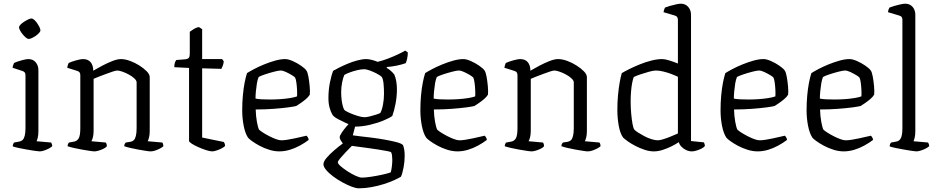

<svg xmlns="http://www.w3.org/2000/svg" viewBox="-20 -820 5079 1040"><path d="M195 0Q188 0 168 -3Q148 -6 125 -10Q102 -14 81 -18.5Q60 -23 49 -27Q49 -34 51.5 -40Q54 -46 56 -48L84 -53Q95 -55 102.5 -62Q110 -69 114 -85Q118 -101 118 -126V-413Q118 -422 114 -427.5Q110 -433 100 -436L48 -453Q49 -461 52 -468.5Q55 -476 56 -479Q71 -486 96 -493Q121 -500 133 -500Q159 -500 173.5 -482.5Q188 -465 188 -440V-110Q188 -89 184.5 -74.5Q181 -60 178 -55L257 -48Q259 -44 261 -39.5Q263 -35 263 -28Q257 -22 244.5 -15.5Q232 -9 218.5 -4.5Q205 0 195 0ZM135 -609Q129 -609 120 -616.5Q111 -624 102.5 -634.5Q94 -645 88.5 -655.5Q83 -666 83 -672Q83 -678 90.5 -686Q98 -694 109.5 -701.5Q121 -709 132.5 -714.5Q144 -720 150 -720Q157 -720 165.5 -712.5Q174 -705 181.5 -694Q189 -683 194 -672.5Q199 -662 199 -655Q199 -650 192 -642Q185 -634 174.5 -626.5Q164 -619 153 -614Q142 -609 135 -609Z M492 0Q484 0 465 -3Q446 -6 422.5 -10Q399 -14 378 -19Q357 -24 346 -28Q346 -35 349 -41Q352 -47 354 -48L381 -53Q396 -55 405.5 -69.5Q415 -84 415 -126V-413Q415 -421 411.5 -427Q408 -433 398 -436L344 -453Q346 -463 347.5 -468Q349 -473 352 -479Q367 -486 392 -493Q417 -500 429 -500Q457 -500 471 -483Q485 -466 485 -437Q507 -450 534.5 -464.5Q562 -479 589 -489.5Q616 -500 635 -500Q657 -500 683.5 -490.5Q710 -481 734.5 -465.5Q759 -450 775 -433.5Q791 -417 791 -402V-110Q791 -89 787 -74.5Q783 -60 780 -55L859 -48Q862 -44 863.5 -39Q865 -34 865 -28Q859 -22 846.5 -15.5Q834 -9 820.5 -4.5Q807 0 796 0Q788 0 769.5 -3Q751 -6 728 -10Q705 -14 684.5 -19Q664 -24 653 -28Q653 -35 655.5 -40Q658 -45 661 -48L687 -52Q698 -54 705 -61Q712 -68 716 -84Q720 -100 720 -126V-374Q720 -384 707.5 -395.5Q695 -407 677.5 -416.5Q660 -426 642.5 -432Q625 -438 615 -438Q608 -438 591 -432.5Q574 -427 553 -419Q532 -411 513.5 -404Q495 -397 487 -393V-111Q487 -90 483 -75.5Q479 -61 475 -55L553 -48Q556 -44 557.5 -39Q559 -34 559 -28Q554 -21 541 -14.5Q528 -8 514 -4Q500 0 492 0Z M1130 0Q1118 0 1097.5 -6.5Q1077 -13 1055.5 -22.5Q1034 -32 1019 -41.5Q1004 -51 1004 -57V-452L924 -456Q924 -472 928 -482Q932 -492 935 -495L986 -499Q998 -501 1003 -507Q1008 -513 1008 -530V-648Q1017 -655 1031 -663.5Q1045 -672 1058 -673L1075 -662V-500H1183L1192 -488Q1191 -475 1186.5 -463.5Q1182 -452 1179 -447L1075 -450V-75L1192 -51Q1194 -49 1196.5 -43.5Q1199 -38 1199 -29Q1192 -22 1179 -15.5Q1166 -9 1152 -4.5Q1138 0 1130 0Z M1493 0Q1466 0 1437.5 -9Q1409 -18 1385 -31Q1361 -44 1344 -56.5Q1327 -69 1323 -75Q1308 -98 1300 -138.5Q1292 -179 1292 -223Q1292 -265 1295.5 -303Q1299 -341 1305 -372Q1311 -403 1318 -424Q1332 -433 1356.5 -446Q1381 -459 1410.5 -471Q1440 -483 1470 -491.5Q1500 -500 1525 -500Q1541 -500 1565 -489.5Q1589 -479 1610 -464.5Q1631 -450 1639 -439Q1646 -430 1650.5 -405Q1655 -380 1657.5 -352.5Q1660 -325 1658 -307Q1650 -294 1635.5 -282Q1621 -270 1607 -260.5Q1593 -251 1585 -246Q1575 -243 1542 -238.5Q1509 -234 1462 -230.5Q1415 -227 1365 -227Q1366 -191 1371.5 -160.5Q1377 -130 1383 -118Q1390 -111 1405 -101.5Q1420 -92 1438.5 -82.5Q1457 -73 1474.5 -66.5Q1492 -60 1504 -60Q1517 -60 1536 -63Q1555 -66 1576 -70.5Q1597 -75 1614 -79Q1631 -83 1640 -85Q1644 -82 1648 -75Q1652 -68 1652 -62Q1631 -46 1604.5 -31.5Q1578 -17 1549.5 -8.5Q1521 0 1493 0ZM1443 -281Q1471 -281 1499.5 -283Q1528 -285 1552 -289Q1576 -293 1589 -298Q1590 -313 1589 -333.5Q1588 -354 1585.5 -372Q1583 -390 1579 -399Q1576 -404 1561 -413Q1546 -422 1529 -430Q1512 -438 1500 -438Q1489 -438 1464 -431.5Q1439 -425 1415 -417Q1391 -409 1381 -403Q1375 -389 1371.5 -368Q1368 -347 1366 -325Q1364 -303 1364 -286Q1377 -283 1398.5 -282Q1420 -281 1443 -281Z M1924 200Q1908 200 1884.5 191Q1861 182 1834.5 167.5Q1808 153 1784.5 135.5Q1761 118 1746.5 100.5Q1732 83 1732 70Q1732 55 1749 35Q1766 15 1790.5 -6Q1815 -27 1837 -43Q1832 -49 1826 -59Q1820 -69 1820 -77Q1820 -85 1831.5 -102Q1843 -119 1857.5 -136Q1872 -153 1882 -160L1908 -152L1891 -87Q1901 -85 1928.5 -82Q1956 -79 1992.5 -74.5Q2029 -70 2065 -63.5Q2101 -57 2128 -50Q2155 -43 2163 -34Q2168 -21 2170 -6.5Q2172 8 2172 24Q2172 55 2166 87Q2160 119 2152 137Q2139 145 2115 156Q2091 167 2059.5 177Q2028 187 1992.5 193.5Q1957 200 1924 200ZM1940 142Q1959 142 1989 137.5Q2019 133 2049 126.5Q2079 120 2096 114Q2100 104 2102.5 82.5Q2105 61 2105 47Q2105 35 2103.5 22.5Q2102 10 2098 4Q2096 2 2075.5 -2Q2055 -6 2026 -10.5Q1997 -15 1967 -19Q1937 -23 1914.5 -26Q1892 -29 1886 -30Q1870 -14 1852 5Q1834 24 1822 38.5Q1810 53 1810 59Q1810 67 1825.5 80.5Q1841 94 1863.5 108.5Q1886 123 1907 132.5Q1928 142 1940 142ZM1900 -134Q1870 -146 1849 -156Q1828 -166 1814.5 -173Q1801 -180 1793 -186Q1785 -192 1781 -198Q1772 -213 1765.5 -236Q1759 -259 1759 -288Q1759 -335 1767.5 -375Q1776 -415 1784 -436Q1794 -442 1814.5 -452.5Q1835 -463 1861 -474Q1887 -485 1914.5 -492.5Q1942 -500 1965 -500Q1978 -500 1998 -494.5Q2018 -489 2025 -485Q2051 -491 2080 -502Q2109 -513 2134.5 -525Q2160 -537 2175 -546L2189 -536Q2189 -519 2185.5 -503Q2182 -487 2178 -478Q2156 -470 2129 -464.5Q2102 -459 2075 -457V-452Q2085 -446 2095 -438Q2105 -430 2116 -416Q2123 -400 2126.5 -379Q2130 -358 2130 -337Q2130 -297 2122.5 -258Q2115 -219 2105 -192Q2092 -182 2059 -168Q2026 -154 1984 -144Q1942 -134 1900 -134ZM1954 -185Q1965 -185 1983.5 -189.5Q2002 -194 2018.5 -199.5Q2035 -205 2040 -208Q2049 -224 2054.5 -253Q2060 -282 2060 -312Q2060 -343 2057.5 -367.5Q2055 -392 2048 -403Q2042 -410 2023.5 -420Q2005 -430 1985 -437.5Q1965 -445 1952 -445Q1937 -445 1915.5 -440Q1894 -435 1874 -427.5Q1854 -420 1845 -414Q1838 -398 1833 -372.5Q1828 -347 1828 -321Q1828 -299 1830.5 -279Q1833 -259 1837 -245Q1841 -231 1845 -225Q1850 -219 1871 -209.5Q1892 -200 1916 -192.5Q1940 -185 1954 -185Z M2458 0Q2431 0 2402.5 -9Q2374 -18 2350 -31Q2326 -44 2309 -56.5Q2292 -69 2288 -75Q2273 -98 2265 -138.5Q2257 -179 2257 -223Q2257 -265 2260.5 -303Q2264 -341 2270 -372Q2276 -403 2283 -424Q2297 -433 2321.5 -446Q2346 -459 2375.5 -471Q2405 -483 2435 -491.5Q2465 -500 2490 -500Q2506 -500 2530 -489.5Q2554 -479 2575 -464.5Q2596 -450 2604 -439Q2611 -430 2615.5 -405Q2620 -380 2622.5 -352.5Q2625 -325 2623 -307Q2615 -294 2600.5 -282Q2586 -270 2572 -260.5Q2558 -251 2550 -246Q2540 -243 2507 -238.5Q2474 -234 2427 -230.5Q2380 -227 2330 -227Q2331 -191 2336.5 -160.5Q2342 -130 2348 -118Q2355 -111 2370 -101.5Q2385 -92 2403.5 -82.5Q2422 -73 2439.5 -66.5Q2457 -60 2469 -60Q2482 -60 2501 -63Q2520 -66 2541 -70.5Q2562 -75 2579 -79Q2596 -83 2605 -85Q2609 -82 2613 -75Q2617 -68 2617 -62Q2596 -46 2569.5 -31.5Q2543 -17 2514.5 -8.5Q2486 0 2458 0ZM2408 -281Q2436 -281 2464.5 -283Q2493 -285 2517 -289Q2541 -293 2554 -298Q2555 -313 2554 -333.5Q2553 -354 2550.5 -372Q2548 -390 2544 -399Q2541 -404 2526 -413Q2511 -422 2494 -430Q2477 -438 2465 -438Q2454 -438 2429 -431.5Q2404 -425 2380 -417Q2356 -409 2346 -403Q2340 -389 2336.5 -368Q2333 -347 2331 -325Q2329 -303 2329 -286Q2342 -283 2363.5 -282Q2385 -281 2408 -281Z M2860 0Q2852 0 2833 -3Q2814 -6 2790.5 -10Q2767 -14 2746 -19Q2725 -24 2714 -28Q2714 -35 2717 -41Q2720 -47 2722 -48L2749 -53Q2764 -55 2773.5 -69.5Q2783 -84 2783 -126V-413Q2783 -421 2779.5 -427Q2776 -433 2766 -436L2712 -453Q2714 -463 2715.5 -468Q2717 -473 2720 -479Q2735 -486 2760 -493Q2785 -500 2797 -500Q2825 -500 2839 -483Q2853 -466 2853 -437Q2875 -450 2902.5 -464.5Q2930 -479 2957 -489.5Q2984 -500 3003 -500Q3025 -500 3051.5 -490.5Q3078 -481 3102.5 -465.5Q3127 -450 3143 -433.5Q3159 -417 3159 -402V-110Q3159 -89 3155 -74.5Q3151 -60 3148 -55L3227 -48Q3230 -44 3231.5 -39Q3233 -34 3233 -28Q3227 -22 3214.5 -15.5Q3202 -9 3188.5 -4.5Q3175 0 3164 0Q3156 0 3137.5 -3Q3119 -6 3096 -10Q3073 -14 3052.5 -19Q3032 -24 3021 -28Q3021 -35 3023.5 -40Q3026 -45 3029 -48L3055 -52Q3066 -54 3073 -61Q3080 -68 3084 -84Q3088 -100 3088 -126V-374Q3088 -384 3075.5 -395.5Q3063 -407 3045.5 -416.5Q3028 -426 3010.5 -432Q2993 -438 2983 -438Q2976 -438 2959 -432.5Q2942 -427 2921 -419Q2900 -411 2881.5 -404Q2863 -397 2855 -393V-111Q2855 -90 2851 -75.5Q2847 -61 2843 -55L2921 -48Q2924 -44 2925.5 -39Q2927 -34 2927 -28Q2922 -21 2909 -14.5Q2896 -8 2882 -4Q2868 0 2860 0Z M3521 0Q3498 0 3472 -8.5Q3446 -17 3422 -29.5Q3398 -42 3380.5 -54.5Q3363 -67 3355 -75Q3339 -97 3331.5 -139Q3324 -181 3324 -225Q3324 -266 3327.5 -304Q3331 -342 3336.5 -373Q3342 -404 3348 -424Q3363 -433 3389 -446Q3415 -459 3446 -471.5Q3477 -484 3508.5 -492Q3540 -500 3567 -500Q3581 -500 3604 -493Q3627 -486 3652 -476V-713Q3652 -720 3648.5 -726.5Q3645 -733 3635 -736L3574 -754Q3575 -761 3577.5 -768Q3580 -775 3582 -779Q3592 -783 3609 -788Q3626 -793 3642.5 -796.5Q3659 -800 3668 -800Q3692 -800 3707.5 -783Q3723 -766 3723 -740V-56L3792 -49Q3794 -47 3796 -41Q3798 -35 3798 -29Q3792 -21 3778.5 -14.5Q3765 -8 3751.5 -4Q3738 0 3728 0Q3712 0 3697 -7Q3682 -14 3671 -25.5Q3660 -37 3657 -50Q3639 -38 3615.5 -26.5Q3592 -15 3568 -7.5Q3544 0 3521 0ZM3543 -60Q3553 -60 3571.5 -65.5Q3590 -71 3612 -80Q3634 -89 3652 -97V-404Q3638 -411 3617 -419Q3596 -427 3573.5 -432.5Q3551 -438 3533 -438Q3519 -438 3495.5 -431.5Q3472 -425 3448.5 -417Q3425 -409 3413 -403Q3408 -391 3404 -369.5Q3400 -348 3398 -322Q3396 -296 3396 -271Q3396 -236 3399 -204Q3402 -172 3406 -149.5Q3410 -127 3416 -118Q3422 -111 3437 -101.5Q3452 -92 3471 -82Q3490 -72 3509.5 -66Q3529 -60 3543 -60Z M4084 0Q4057 0 4028.5 -9Q4000 -18 3976 -31Q3952 -44 3935 -56.5Q3918 -69 3914 -75Q3899 -98 3891 -138.5Q3883 -179 3883 -223Q3883 -265 3886.5 -303Q3890 -341 3896 -372Q3902 -403 3909 -424Q3923 -433 3947.5 -446Q3972 -459 4001.5 -471Q4031 -483 4061 -491.5Q4091 -500 4116 -500Q4132 -500 4156 -489.5Q4180 -479 4201 -464.5Q4222 -450 4230 -439Q4237 -430 4241.5 -405Q4246 -380 4248.5 -352.5Q4251 -325 4249 -307Q4241 -294 4226.5 -282Q4212 -270 4198 -260.5Q4184 -251 4176 -246Q4166 -243 4133 -238.5Q4100 -234 4053 -230.5Q4006 -227 3956 -227Q3957 -191 3962.5 -160.5Q3968 -130 3974 -118Q3981 -111 3996 -101.5Q4011 -92 4029.5 -82.5Q4048 -73 4065.5 -66.5Q4083 -60 4095 -60Q4108 -60 4127 -63Q4146 -66 4167 -70.5Q4188 -75 4205 -79Q4222 -83 4231 -85Q4235 -82 4239 -75Q4243 -68 4243 -62Q4222 -46 4195.5 -31.5Q4169 -17 4140.5 -8.5Q4112 0 4084 0ZM4034 -281Q4062 -281 4090.5 -283Q4119 -285 4143 -289Q4167 -293 4180 -298Q4181 -313 4180 -333.5Q4179 -354 4176.5 -372Q4174 -390 4170 -399Q4167 -404 4152 -413Q4137 -422 4120 -430Q4103 -438 4091 -438Q4080 -438 4055 -431.5Q4030 -425 4006 -417Q3982 -409 3972 -403Q3966 -389 3962.5 -368Q3959 -347 3957 -325Q3955 -303 3955 -286Q3968 -283 3989.5 -282Q4011 -281 4034 -281Z M4550 0Q4523 0 4494.5 -9Q4466 -18 4442 -31Q4418 -44 4401 -56.5Q4384 -69 4380 -75Q4365 -98 4357 -138.5Q4349 -179 4349 -223Q4349 -265 4352.5 -303Q4356 -341 4362 -372Q4368 -403 4375 -424Q4389 -433 4413.5 -446Q4438 -459 4467.5 -471Q4497 -483 4527 -491.5Q4557 -500 4582 -500Q4598 -500 4622 -489.5Q4646 -479 4667 -464.5Q4688 -450 4696 -439Q4703 -430 4707.5 -405Q4712 -380 4714.5 -352.5Q4717 -325 4715 -307Q4707 -294 4692.5 -282Q4678 -270 4664 -260.5Q4650 -251 4642 -246Q4632 -243 4599 -238.5Q4566 -234 4519 -230.5Q4472 -227 4422 -227Q4423 -191 4428.5 -160.5Q4434 -130 4440 -118Q4447 -111 4462 -101.5Q4477 -92 4495.5 -82.5Q4514 -73 4531.5 -66.5Q4549 -60 4561 -60Q4574 -60 4593 -63Q4612 -66 4633 -70.5Q4654 -75 4671 -79Q4688 -83 4697 -85Q4701 -82 4705 -75Q4709 -68 4709 -62Q4688 -46 4661.5 -31.5Q4635 -17 4606.5 -8.5Q4578 0 4550 0ZM4500 -281Q4528 -281 4556.5 -283Q4585 -285 4609 -289Q4633 -293 4646 -298Q4647 -313 4646 -333.5Q4645 -354 4642.5 -372Q4640 -390 4636 -399Q4633 -404 4618 -413Q4603 -422 4586 -430Q4569 -438 4557 -438Q4546 -438 4521 -431.5Q4496 -425 4472 -417Q4448 -409 4438 -403Q4432 -389 4428.5 -368Q4425 -347 4423 -325Q4421 -303 4421 -286Q4434 -283 4455.5 -282Q4477 -281 4500 -281Z M4944 0Q4937 0 4918 -3Q4899 -6 4875.5 -10Q4852 -14 4831 -18.5Q4810 -23 4799 -27Q4799 -35 4802 -41Q4805 -47 4807 -48L4834 -53Q4851 -55 4859.5 -71.5Q4868 -88 4868 -126V-713Q4868 -721 4864.5 -727Q4861 -733 4850 -736L4790 -754Q4791 -763 4793.5 -769.5Q4796 -776 4798 -779Q4808 -783 4824.5 -788Q4841 -793 4858 -796.5Q4875 -800 4883 -800Q4908 -800 4923 -783Q4938 -766 4938 -740V-110Q4938 -89 4934.5 -74.5Q4931 -60 4928 -55L5007 -48Q5009 -45 5011 -40Q5013 -35 5013 -28Q5007 -22 4994.5 -15.5Q4982 -9 4967.5 -4.5Q4953 0 4944 0Z"/></svg>

Font: Texturina 12pt ExtraLight
Style: Regular
Weight: 250
Designer: Guillermo Torres Carreño
Foundry: Omnibus-Type
Version: Version 1.002